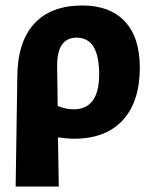

<svg xmlns="http://www.w3.org/2000/svg" viewBox="-20 -494 551 699"><path d="M37 185 43 -212Q43 -339 103.5 -406.5Q164 -474 280 -474Q380 -474 434.5 -416Q489 -358 489 -248Q489 -124 427 -56.5Q365 11 250 11Q224 11 191 6L194 185ZM188 -255 190 -108Q220 -96 248 -96Q341 -96 341 -224Q341 -357 259 -357Q188 -357 188 -255Z"/></svg>

Font: Alegreya Sans ExtraBold
Style: Regular
Weight: 800
Designer: Juan Pablo del Peral
Foundry: Huerta Tipografica
Version: Version 2.007